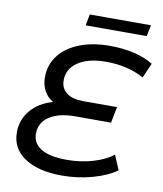

<svg xmlns="http://www.w3.org/2000/svg" viewBox="-93 -927 855 1010"><g transform="rotate(10 335.0 -422.0)"><path d="M229 -488Q229 -444 260.5 -420.5Q292 -397 350 -397H530L513 -311H321Q235 -311 184.5 -278Q134 -245 134 -186Q134 -134 180 -106Q226 -78 317 -78Q391 -78 456 -97Q521 -116 563 -149L596 -71Q546 -35 468 -13.5Q390 8 305 8Q180 8 107 -40.5Q34 -89 34 -175Q34 -244 77.5 -294.5Q121 -345 194 -365Q163 -383 146 -414.5Q129 -446 129 -486Q129 -553 167.5 -603Q206 -653 276 -680.5Q346 -708 438 -708Q508 -708 567.5 -694Q627 -680 670 -653L635 -574Q550 -622 432 -622Q338 -622 283.5 -585.5Q229 -549 229 -488ZM304 -852H631L619 -792H293Z"/></g></svg>

Font: Montserrat Alternates Medium
Style: Italic
Weight: 500
Italic angle: -11.3°
Designer: Julieta Ulanovsky
Foundry: Julieta Ulanovsky
Version: Version 7.200